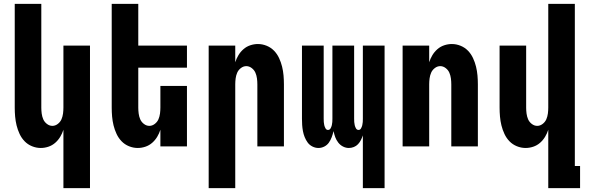

<svg xmlns="http://www.w3.org/2000/svg" viewBox="-20 -755 3040 990"><path d="M307 215V-86Q301 -67 290.5 -49.5Q280 -32 264.5 -18.5Q249 -5 229.5 1.5Q210 8 190 8Q167 8 145 -1Q123 -10 107 -26.5Q91 -43 81 -64.5Q71 -86 65.5 -108.5Q60 -131 58 -154Q56 -177 56 -200V-735H193V-200Q193 -185 195 -169.5Q197 -154 203 -140Q209 -126 222 -116Q235 -106 250 -106Q265 -106 278 -116Q291 -126 297 -140Q303 -154 305 -169.5Q307 -185 307 -200V-520H444V215Z M690 8Q667 8 645 -1Q623 -10 607 -26.5Q591 -43 581 -64.5Q571 -86 565.5 -108.5Q560 -131 558 -154Q556 -177 556 -200V-735H693V-520H944V-406H693V-200Q693 -185 695 -169.5Q697 -154 703 -140Q709 -126 722 -116Q735 -106 750 -106Q765 -106 778 -116Q791 -126 797 -140Q803 -154 805 -169.5Q807 -185 807 -200V-312H944V0H807V-86Q801 -67 790.5 -49.5Q780 -32 764.5 -18.5Q749 -5 729.5 1.5Q710 8 690 8Z M1056 215V-520H1193V-434Q1199 -453 1209.5 -470.5Q1220 -488 1235.5 -501.5Q1251 -515 1270.5 -521.5Q1290 -528 1310 -528Q1333 -528 1355 -519Q1377 -510 1393 -493.5Q1409 -477 1419 -455.5Q1429 -434 1434.5 -411.5Q1440 -389 1442 -366Q1444 -343 1444 -320V0H1307V-320Q1307 -335 1305 -350.5Q1303 -366 1297 -380Q1291 -394 1278 -404Q1265 -414 1250 -414Q1235 -414 1222 -404Q1209 -394 1203 -380Q1197 -366 1195 -350.5Q1193 -335 1193 -320V215Z M1851 215V-57Q1847 -45 1841 -33Q1835 -21 1826 -11.5Q1817 -2 1804.5 3Q1792 8 1779 8Q1763 8 1748.5 0.5Q1734 -7 1724 -20Q1714 -33 1708.5 -48Q1703 -63 1700 -79Q1696 -63 1690.5 -48Q1685 -33 1676 -20Q1667 -7 1652.5 0.5Q1638 8 1622 8Q1606 8 1591 0.5Q1576 -7 1566.5 -20Q1557 -33 1551 -48Q1545 -63 1542 -79Q1539 -95 1538 -111Q1537 -127 1537 -143V-520H1649V-143Q1649 -134 1649.5 -126Q1650 -118 1652 -109.5Q1654 -101 1658.5 -93Q1663 -85 1671 -85Q1680 -85 1684.5 -93Q1689 -101 1691 -109.5Q1693 -118 1693.5 -126Q1694 -134 1694 -143V-520H1806V-143Q1806 -134 1806.5 -126Q1807 -118 1809 -109.5Q1811 -101 1815.5 -93Q1820 -85 1829 -85Q1837 -85 1841.5 -93Q1846 -101 1848 -109.5Q1850 -118 1850.5 -126Q1851 -134 1851 -143V-520H1963V215Z M2056 0V-520H2193V-434Q2199 -453 2209.5 -470.5Q2220 -488 2235.5 -501.5Q2251 -515 2270.5 -521.5Q2290 -528 2310 -528Q2333 -528 2355 -519Q2377 -510 2393 -493.5Q2409 -477 2419 -455.5Q2429 -434 2434.5 -411.5Q2440 -389 2442 -366Q2444 -343 2444 -320V0H2307V-320Q2307 -335 2305 -350.5Q2303 -366 2297 -380Q2291 -394 2278 -404Q2265 -414 2250 -414Q2235 -414 2222 -404Q2209 -394 2203 -380Q2197 -366 2195 -350.5Q2193 -335 2193 -320V0Z M2807 215V-86Q2801 -67 2790.5 -49.5Q2780 -32 2764.5 -18.5Q2749 -5 2729.5 1.5Q2710 8 2690 8Q2667 8 2645 -1Q2623 -10 2607 -26.5Q2591 -43 2581 -64.5Q2571 -86 2565.5 -108.5Q2560 -131 2558 -154Q2556 -177 2556 -200V-520H2693V-200Q2693 -185 2695 -169.5Q2697 -154 2703 -140Q2709 -126 2722 -116Q2735 -106 2750 -106Q2765 -106 2778 -116Q2791 -126 2797 -140Q2803 -154 2805 -169.5Q2807 -185 2807 -200V-735H2944V101H2971V215Z"/></svg>

Font: Iosevka Term Curly Heavy
Style: Regular
Weight: 900
Designer: Belleve Invis
Foundry: Belleve Invis
Version: Version 32.3.0